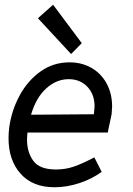

<svg xmlns="http://www.w3.org/2000/svg" viewBox="-20 -779 560 810"><path d="M94 -190Q94 -137 120.5 -100.5Q147 -64 216 -64Q256 -64 291 -76Q326 -88 378 -115L409 -54Q368 -24 315 -6.5Q262 11 210 11Q118 11 67 -46Q16 -103 16 -196Q16 -218 19 -242Q29 -314 63 -376.5Q97 -439 151 -477.5Q205 -516 273 -516Q325 -516 366 -492.5Q407 -469 430 -426.5Q453 -384 453 -330Q453 -320 451 -298Q449 -286 443 -260Q437 -234 435 -220H96Q94 -202 94 -190ZM376 -297 377 -307Q379 -323 379 -330Q379 -381 348.5 -413Q318 -445 270 -445Q218 -445 175 -406Q132 -367 111 -295ZM140 -702 204 -759 325 -597 280 -551Z"/></svg>

Font: Bellota Text
Style: Bold Italic
Weight: 700
Italic angle: -7.5°
Designer: Kemie Guaida
Foundry: Kemie Guaida
Version: Version 4.001